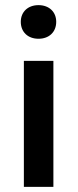

<svg xmlns="http://www.w3.org/2000/svg" viewBox="-20 -728 302 748"><path d="M73 -491V0H188V-491ZM61 -643C61 -603 89 -577 130 -577C171 -577 199 -603 199 -643C199 -682 171 -708 130 -708C89 -708 61 -682 61 -643Z"/></svg>

Font: DAIFUKU Sans Semibold
Style: Regular
Weight: 600
Designer: Original font ‘Source Sans 3’ : Paul D. Hunt
Foundry: Daifuku
Version: Version 1.000